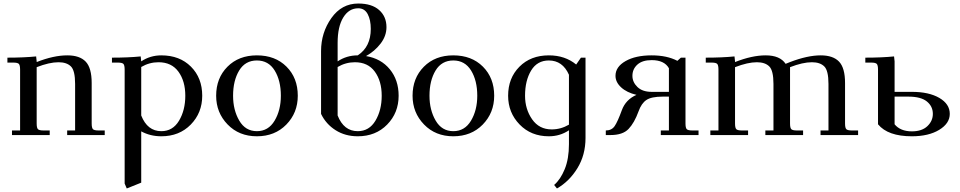

<svg xmlns="http://www.w3.org/2000/svg" viewBox="-20 -766 5445 1089"><path d="M22 -411V-439Q115 -439 185 -446L188 -418V-414Q284 -452 362 -452Q432 -452 466 -416.5Q500 -381 500 -295V-66Q500 -41 507 -33.5Q514 -26 539 -26H574V0H361V-26H406V-290Q406 -366 382 -389.5Q358 -413 312 -413Q260 -413 188 -385V-66Q188 -41 195 -33.5Q202 -26 227 -26H262V0H48V-26H94V-371Q94 -396 87 -403.5Q80 -411 55 -411Z M615 -411V-439Q708 -439 778 -446L781 -418Q832 -452 895 -452Q999 -452 1063 -388Q1127 -324 1127 -223Q1127 -126 1062 -59.5Q997 7 895 7Q832 7 781 -21V270L699 303L687 275V-371Q687 -396 680 -403.5Q673 -411 648 -411ZM781 -111Q816 -22 895 -22Q960 -22 995.5 -81.5Q1031 -141 1031 -223Q1031 -306 992 -359.5Q953 -413 879 -413Q827 -413 781 -386Z M1206 -223Q1206 -323 1270 -387.5Q1334 -452 1437 -452Q1541 -452 1605 -388Q1669 -324 1669 -223Q1669 -126 1604 -59.5Q1539 7 1437 7Q1336 7 1271 -60Q1206 -127 1206 -223ZM1302 -223Q1302 -142 1337 -82Q1372 -22 1437 -22Q1502 -22 1537.5 -81.5Q1573 -141 1573 -223Q1573 -309 1538 -366Q1503 -423 1437 -423Q1371 -423 1336.5 -366Q1302 -309 1302 -223Z M1801 -120V-476Q1801 -581 1859.5 -663.5Q1918 -746 2012 -746Q2089 -746 2130.5 -709Q2172 -672 2172 -612Q2172 -562 2138.5 -518.5Q2105 -475 2056 -448Q2141 -434 2191 -373Q2241 -312 2241 -223Q2241 -126 2176 -59.5Q2111 7 2009 7Q1938 7 1883.5 -27.5Q1829 -62 1801 -120ZM1895 -111Q1930 -22 2009 -22Q2074 -22 2109.5 -81.5Q2145 -141 2145 -223Q2145 -306 2106 -359.5Q2067 -413 1993 -413Q1941 -413 1895 -386ZM1895 -418Q1946 -452 2009 -452Q2083 -500 2083 -602Q2083 -653 2065.5 -686Q2048 -719 2012 -719Q1959 -719 1927 -667Q1895 -615 1895 -523Z M2320 -223Q2320 -323 2384 -387.5Q2448 -452 2551 -452Q2655 -452 2719 -388Q2783 -324 2783 -223Q2783 -126 2718 -59.5Q2653 7 2551 7Q2450 7 2385 -60Q2320 -127 2320 -223ZM2416 -223Q2416 -142 2451 -82Q2486 -22 2551 -22Q2616 -22 2651.5 -81.5Q2687 -141 2687 -223Q2687 -309 2652 -366Q2617 -423 2551 -423Q2485 -423 2450.5 -366Q2416 -309 2416 -223Z M2862 -223Q2862 -323 2926 -387.5Q2990 -452 3093 -452Q3185 -452 3248 -400L3275 -439H3301V16Q3301 113 3255 188Q3209 263 3139 303L3123 283Q3159 252 3183 193.5Q3207 135 3207 52V-27Q3156 7 3093 7Q2992 7 2927 -60Q2862 -127 2862 -223ZM2958 -223Q2958 -147 2998 -89.5Q3038 -32 3109 -32Q3161 -32 3207 -59V-342Q3171 -423 3093 -423Q3027 -423 2992.5 -366Q2958 -309 2958 -223Z M3416 0V-26Q3449 -26 3466 -50.5Q3483 -75 3507 -141Q3529 -201 3590 -228Q3535 -241 3503 -270.5Q3471 -300 3471 -336Q3471 -387 3528 -419.5Q3585 -452 3676 -452Q3763 -452 3822 -421L3842 -439H3868V-66Q3868 -41 3875 -33.5Q3882 -26 3907 -26H3942V0H3728V-26H3774V-218H3739Q3675 -218 3646.5 -199Q3618 -180 3602 -135Q3578 -69 3545 -34.5Q3512 0 3443 0ZM3567 -336Q3567 -300 3595.5 -272.5Q3624 -245 3676 -245H3774V-379Q3748 -425 3676 -425Q3623 -425 3595 -399.5Q3567 -374 3567 -336Z M3983 -411V-439Q4076 -439 4146 -446L4149 -418V-414Q4245 -452 4323 -452Q4404 -452 4436 -404L4461 -414Q4560 -452 4635 -452Q4705 -452 4739 -416.5Q4773 -381 4773 -295V-66Q4773 -41 4780 -33.5Q4787 -26 4812 -26H4847V0H4634V-26H4679V-290Q4679 -366 4655 -389.5Q4631 -413 4585 -413Q4533 -413 4461 -385V-66Q4461 -41 4468 -33.5Q4475 -26 4500 -26H4535V0H4321V-26H4367V-290Q4367 -366 4343 -389.5Q4319 -413 4273 -413Q4221 -413 4149 -385V-66Q4149 -41 4156 -33.5Q4163 -26 4188 -26H4223V0H4009V-26H4055V-371Q4055 -396 4048 -403.5Q4041 -411 4016 -411Z M4888 -411V-439Q4981 -439 5051 -446L5054 -418V-245H5152Q5249 -245 5308 -210.5Q5367 -176 5367 -120Q5367 -66 5307 -29.5Q5247 7 5152 7Q5016 7 4960 -61V-371Q4960 -396 4953 -403.5Q4946 -411 4921 -411ZM5054 -61Q5087 -21 5152 -21Q5209 -21 5240 -50.5Q5271 -80 5271 -120Q5271 -163 5237 -190.5Q5203 -218 5132 -218H5054Z"/></svg>

Font: Dihjauti
Style: Bold
Weight: 700
Designer: T. Christopher White
Version: Version 3.0.0